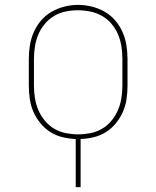

<svg xmlns="http://www.w3.org/2000/svg" viewBox="-20 -561 640 786"><path d="M290 205V8Q262 7 235.5 0.5Q209 -6 186 -20.5Q163 -35 145.5 -56.5Q128 -78 117 -103Q106 -128 102 -155.5Q98 -183 98 -210V-320Q98 -348 102.5 -376Q107 -404 118.5 -430Q130 -456 148.5 -477.5Q167 -499 191.5 -513Q216 -527 244 -534Q272 -541 300 -541Q328 -541 356 -534Q384 -527 408.5 -513Q433 -499 451.5 -477.5Q470 -456 481.5 -430Q493 -404 497.5 -376Q502 -348 502 -320V-210Q502 -183 498 -155.5Q494 -128 483 -103Q472 -78 454.5 -56.5Q437 -35 414 -20.5Q391 -6 364.5 0.5Q338 7 310 8V205ZM300 -11Q325 -11 350.5 -16Q376 -21 398 -34Q420 -47 436.5 -67Q453 -87 463 -110.5Q473 -134 477 -159.5Q481 -185 481 -210V-320Q481 -346 477 -371.5Q473 -397 463 -420.5Q453 -444 436 -464Q419 -484 396.5 -496.5Q374 -509 348.5 -514Q323 -519 298 -519Q272 -519 247 -513.5Q222 -508 200.5 -495Q179 -482 162.5 -462Q146 -442 136.5 -419Q127 -396 123 -370.5Q119 -345 119 -320V-210Q119 -185 123 -159.5Q127 -134 137 -110.5Q147 -87 163.5 -67Q180 -47 202 -34Q224 -21 249.5 -16Q275 -11 300 -11Z"/></svg>

Font: Iosevka Slab Thin Extended
Style: Regular
Weight: 100
Width: 7
Monospace: yes
Designer: Belleve Invis
Foundry: Belleve Invis
Version: Version 11.1.1; ttfautohint (v1.8.3)